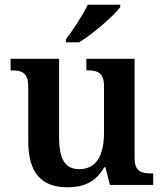

<svg xmlns="http://www.w3.org/2000/svg" viewBox="-20 -786 695 816"><path d="M260 -619V-606H316C376 -642 466 -721 491 -756V-766H353C332 -721 289 -657 260 -619ZM267 10C334 10 386 -11 423 -75H428L447 0H631V-49H624C584 -49 552 -55 552 -113V-536H347V-487H350C391 -487 422 -480 422 -420V-223C422 -128 391 -67 317 -67C250 -67 231 -120 231 -206V-536H25V-487H28C75 -487 100 -476 100 -417V-187C100 -52 155 10 267 10Z"/></svg>

Font: Noto Serif Ethiopic SemiBold
Style: Regular
Weight: 600
Designer: Monotype Design Team
Foundry: Monotype Imaging Inc.
Version: Version 2.102